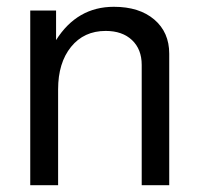

<svg xmlns="http://www.w3.org/2000/svg" viewBox="-20 -545 586 565"><path d="M69 -514H145V-427Q207 -525 315 -525Q390 -525 434 -487.5Q478 -450 478 -387V0H397V-354Q397 -400 368.5 -427Q340 -454 291 -454Q227 -454 189 -407Q151 -360 151 -282V0H69Z"/></svg>

Font: Almarai
Style: Regular
Weight: 400
Designer: Boutros International 2019
Foundry: Created by Boutros International 2019
Version: Version 1.10